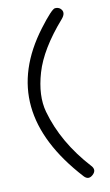

<svg xmlns="http://www.w3.org/2000/svg" viewBox="-95 -723 541 948"><g transform="rotate(-10 176.0 -249.0)"><path d="M277.8 -668.5Q301.8 -647.5 274.4 -616.2Q161.6 -487.3 128.9 -375.5Q96.2 -263.7 119.6 -179.7Q164.6 -19 293.5 122.6Q314.9 146 291.5 167.5Q268.1 189 246.6 165.5Q-106.9 -222.2 171.4 -590.3Q235.4 -674.8 251.7 -675.8Q268.1 -676.8 277.8 -668.5Z"/></g></svg>

Font: Chilanka
Style: Regular
Weight: 400
Designer: Santhosh Thottingal <santhosh.thottingal@gmail.com>
Foundry: Swathanthra Malayalam Computing(SMC)
Version: Version 1.3; 20181103